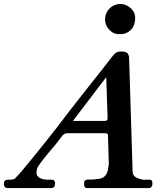

<svg xmlns="http://www.w3.org/2000/svg" viewBox="-40 -963 838 983"><path d="M147 -76C147 -85 148 -94 151 -103C154 -112 179 -146 228 -204C242 -220 252 -232 264 -248C274 -260 283 -281 304 -281H497C508 -281 513 -277 513 -270V-262L517 -130C517 -125 517 -120 516 -115L514 -103C511 -73 496 -52 470 -48C451 -45 433 -43 416 -44C399 -44 391 -39 391 -28V-16C391 -5 397 0 408 0H724C733 0 740 -10 740 -19V-24C741 -37 736 -43 725 -43H702C699 -42 695 -42 692 -43C661 -49 640 -58 639 -84L621 -664C621 -687 610 -699 589 -699H576C566 -699 558 -696 551 -691C544 -686 524 -661 490 -616C423 -531 376 -473 312 -390C238 -291 145 -175 68 -83C51 -64 40 -52 36 -48C30 -45 23 -43 12 -43H0C-13 -43 -20 -36 -20 -22C-20 -7 -13 0 0 0H221C235 0 242 -8 242 -25V-28C240 -38 234 -43 225 -43H203C176 -43 147 -54 147 -76ZM497 -344H334C337 -348 345 -360 360 -379C375 -398 397 -428 427 -467L504 -568L511 -357C511 -348 506 -344 497 -344ZM575 -943C533 -942 498 -908 498 -864C498 -837 510 -816 533 -799C546 -790 555 -788 578 -788C587 -788 597 -790 606 -794C637 -807 652 -833 652 -872C652 -915 610 -943 575 -943Z"/></svg>

Font: fbb
Style: Bold Italic
Weight: 700
Italic angle: -12°
Designer: David J. Perry, Michael Sharpe
Version: Version 0.991